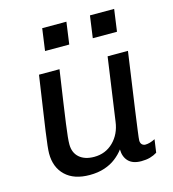

<svg xmlns="http://www.w3.org/2000/svg" viewBox="-109 -810 817 909"><g transform="rotate(-15 300.0 -355.0)"><path d="M219.5 10Q142.8 10 100.9 -30Q59 -70 59 -138Q59 -151 61.8 -176.8Q64.5 -202.5 70.6 -245.4Q76.8 -288.2 86.4 -353.8Q96 -419.2 109.5 -511H210Q196.5 -419.2 187.4 -356.8Q178.2 -294.2 172.9 -254.4Q167.5 -214.5 165.2 -191.6Q163 -168.8 163 -155.2Q163 -113.8 189.5 -90.6Q216 -67.5 262 -67.5Q317.8 -67.5 356 -105.2Q394.2 -143 402 -201.8L445.8 -511H545.5Q535.2 -436.5 524.6 -364Q514 -291.5 505.8 -231.8Q497.5 -172 492.4 -133.6Q487.2 -95.2 487.2 -87.2Q487.2 -74.5 494 -67.6Q500.8 -60.8 510.8 -60.8Q532 -60.8 558.8 -74.5L549.8 -10.5Q533.8 -0.5 514.9 4.8Q496 10 472.2 10Q430.5 10 409.5 -11.6Q388.5 -33.2 388 -70Q371.8 -48.2 348.1 -29.9Q324.5 -11.5 292.4 -0.8Q260.2 10 219.5 10ZM166.2 -611.8 181.2 -719.8H299.8L284.8 -611.8ZM400.2 -611.8 415.2 -719.8H533.8L518.8 -611.8Z"/></g></svg>

Font: Chivo Mono Medium
Style: Italic
Weight: 500
Italic angle: -8.05°
Monospace: yes
Designer: Hector Gatti
Foundry: Omnibus-Type
Version: Version 1.008